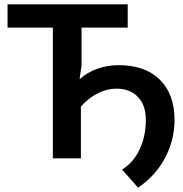

<svg xmlns="http://www.w3.org/2000/svg" viewBox="-20 -734 849 890"><path d="M620 136 546 52Q598 20 627 -41Q656 -102 656 -178Q656 -246 619.5 -284.5Q583 -323 519 -323Q476 -323 432.5 -301Q389 -279 355 -240V0H225V-606H15V-714H572V-606H358V-430L349 -368H351Q383 -398 430.5 -415Q478 -432 530 -432Q652 -432 720.5 -365Q789 -298 789 -178Q789 -84 744.5 -1Q700 82 620 136Z"/></svg>

Font: Non Bureau Medium
Style: Regular
Weight: 500
Designer: Jona Saucedo
Foundry: Non Foundry
Version: Version 1.000; ttfautohint (v1.8.4)